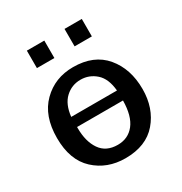

<svg xmlns="http://www.w3.org/2000/svg" viewBox="-159 -779 856 905"><g transform="rotate(-30 268.5 -326.0)"><path d="M115 -567V-662H210V-567ZM320 -567V-662H414V-567ZM264 -486Q377 -486 437 -414.5Q497 -343 497 -233Q497 -129 437.5 -59.5Q378 10 265 10Q166 10 99 -52Q32 -114 32 -234Q32 -354 98.5 -420Q165 -486 264 -486ZM140 -226Q140 -153 171 -108Q202 -63 265 -63Q322 -63 355.5 -105.5Q389 -148 390 -232H140ZM140 -287H389Q383 -354 347.5 -385.5Q312 -417 265 -417Q217 -417 182 -384.5Q147 -352 140 -287Z"/></g></svg>

Font: Coval
Style: Medium
Weight: 500
Foundry: Context Ltd
Version: Version 001.000